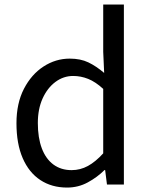

<svg xmlns="http://www.w3.org/2000/svg" viewBox="-20 -816 660 849"><path d="M276.6 13.4Q208.7 13.4 158.3 -19.9Q107.9 -53.1 80.3 -116.8Q52.8 -180.4 52.8 -271Q52.8 -359.1 85.8 -423.2Q118.9 -487.2 172.6 -522Q226.3 -556.8 288.4 -556.8Q336 -556.8 370.6 -540.2Q405.3 -523.6 440.6 -493.5L436.4 -587V-796H527.8V0H453L444.9 -64.1H442.1Q410.2 -32.3 368.2 -9.5Q326.1 13.4 276.6 13.4ZM296.8 -63.7Q335 -63.7 368.9 -82.2Q402.8 -100.8 436.4 -137.9V-422.9Q402.4 -454.1 370 -467.1Q337.5 -480.1 303.5 -480.1Q260.6 -480.1 225.1 -453.7Q189.6 -427.3 168.4 -380.6Q147.3 -333.9 147.3 -271.8Q147.3 -206.8 164.9 -160.1Q182.5 -113.4 216.1 -88.5Q249.7 -63.7 296.8 -63.7Z"/></svg>

Font: Noto Sans HK Thin
Style: Regular
Weight: 100
Designer: Ryoko NISHIZUKA 西塚涼子 (kana, bopomofo & ideographs); Paul D. Hunt (Latin, Greek & Cyrillic); Sandoll Communications 산돌커뮤니
Foundry: Adobe
Version: Version 2.004-H2;hotconv 1.0.118;makeotfexe 2.5.65603